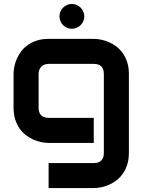

<svg xmlns="http://www.w3.org/2000/svg" viewBox="-20 -725 730 974"><path d="M633.8 50.8Q633.8 83.5 625.5 109.6Q617.2 135.7 603.5 155.5Q589.8 175.3 571.8 189.2Q553.7 203.1 533.9 211.9Q514.2 220.7 493.9 224.9Q473.6 229 455.6 229H226.6V102.1H455.6Q481.4 102.1 494.1 88.9Q506.8 75.7 506.8 50.8V-350.1Q506.8 -375 494.1 -387.9Q481.4 -400.9 455.6 -400.9H226.6Q203.1 -400.9 189.5 -386.5Q175.8 -372.1 175.8 -350.1V-178.2Q175.8 -153.3 189 -140.1Q202.1 -127 227.5 -127H455.6V0H226.6Q208.5 0 188.5 -4.2Q168.5 -8.3 148.7 -17.1Q128.9 -25.9 110.8 -39.8Q92.8 -53.7 79.1 -73.5Q65.4 -93.3 57.1 -119.4Q48.8 -145.5 48.8 -178.2V-350.1Q48.8 -368.2 53 -388.2Q57.1 -408.2 65.9 -428Q74.7 -447.8 88.6 -465.8Q102.5 -483.9 122.3 -497.6Q142.1 -511.2 168 -519.5Q193.8 -527.8 226.6 -527.8H455.6Q473.6 -527.8 493.9 -523.7Q514.2 -519.5 533.9 -510.7Q553.7 -502 571.8 -488Q589.8 -474.1 603.5 -454.3Q617.2 -434.6 625.5 -408.7Q633.8 -382.8 633.8 -350.1ZM407.7 -642.1Q407.7 -628.9 402.6 -617.4Q397.5 -606 388.9 -597.4Q380.4 -588.9 368.9 -584Q357.4 -579.1 344.7 -579.1Q331.5 -579.1 320.1 -584Q308.6 -588.9 300 -597.4Q291.5 -606 286.6 -617.4Q281.7 -628.9 281.7 -642.1Q281.7 -654.8 286.6 -666.3Q291.5 -677.7 300 -686.3Q308.6 -694.8 320.1 -700Q331.5 -705.1 344.7 -705.1Q357.4 -705.1 368.9 -700Q380.4 -694.8 388.9 -686.3Q397.5 -677.7 402.6 -666.3Q407.7 -654.8 407.7 -642.1Z"/></svg>

Font: Audiowide
Style: Regular
Weight: 400
Designer: Astigmatic (AOETI)
Foundry: Astigmatic (AOETI)
Version: Version 1.002